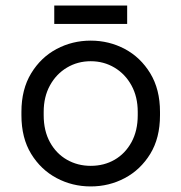

<svg xmlns="http://www.w3.org/2000/svg" viewBox="-20 -656 652 690"><path d="M306 14Q240 14 183.5 -16Q127 -46 92 -103Q57 -160 57 -242V-254Q57 -335 92 -392.5Q127 -450 183.5 -480Q240 -510 306 -510Q372 -510 428.5 -480Q485 -450 520 -392.5Q555 -335 555 -254V-242Q555 -160 520 -103Q485 -46 428.5 -16Q372 14 306 14ZM306 -60Q354 -60 392 -82Q430 -104 452.5 -145Q475 -186 475 -242V-254Q475 -308 452.5 -349Q430 -390 391.5 -413Q353 -436 306 -436Q259 -436 220.5 -413Q182 -390 159.5 -349Q137 -308 137 -254V-242Q137 -186 159.5 -145Q182 -104 220.5 -82Q259 -60 306 -60ZM175 -570V-636H437V-570Z"/></svg>

Font: Space Mono
Style: Regular
Weight: 400
Monospace: yes
Designer: Colophon Foundry + Benjamin Critton
Foundry: Colophon Foundry & Benjamin Critton
Version: Version 1.003; ttfautohint (v1.8.4.7-5d5b)